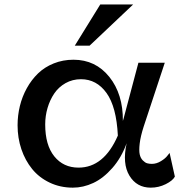

<svg xmlns="http://www.w3.org/2000/svg" viewBox="-20 -841 857 875"><path d="M437 -820.8H586.9L388.2 -632.8H320.8ZM634.8 -264.2Q620.6 -220.2 616.7 -187.5Q612.8 -154.8 616.7 -137.5Q620.6 -120.1 630.9 -109.9Q641.1 -99.6 650.6 -96.9Q660.2 -94.2 671.9 -94.2Q693.4 -94.2 713.6 -106.7Q733.9 -119.1 743.2 -131.8L752.9 -144L776.9 -36.1Q767.1 -17.6 735.1 -1.7Q703.1 14.2 667 14.2Q603 14.2 569.8 -40.5Q536.6 -95.2 557.1 -188Q533.2 -122.1 491.9 -75.2Q450.7 -28.3 405 -7.1Q359.4 14.2 312 14.2Q254.4 14.2 206.3 -8.8Q158.2 -31.7 126.5 -70.8Q94.7 -109.9 77.4 -161.1Q60.1 -212.4 60.1 -270Q60.1 -314.9 70.6 -357.9Q81.1 -400.9 102.3 -439.2Q123.5 -477.5 153.3 -506.3Q183.1 -535.2 224.9 -552Q266.6 -568.8 314.9 -568.8Q415.5 -568.8 478.3 -490.5Q541 -412.1 540 -290Q541 -293.9 543 -299.8L610.8 -555.2H731ZM186 -273.9Q186 -179.7 227.5 -128.4Q269 -77.1 337.9 -77.1Q453.6 -77.1 517.1 -223.1Q510.7 -354 465.6 -417Q420.4 -480 349.1 -480Q310.5 -480 278.8 -462.2Q247.1 -444.3 227.3 -415Q207.5 -385.7 196.8 -349.4Q186 -313 186 -273.9Z"/></svg>

Font: Sporting Grotesque
Style: Regular
Weight: 400
Designer: Lucas LE BIHAN
Foundry: Lucas LE BIHAN
Version: Version 2.001;PS 2.1;hotconv 1.0.88;makeotf.lib2.5.647800